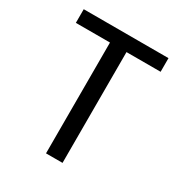

<svg xmlns="http://www.w3.org/2000/svg" viewBox="-164 -809 871 926"><g transform="rotate(30 271.0 -346.5)"><path d="M35 -693H507V-617H317V0H225V-617H35Z"/></g></svg>

Font: Parkinsans
Style: Regular
Weight: 400
Designer: Red Stone, Indian Type Foundry
Foundry: Indian Type Foundry
Version: Version 1.000